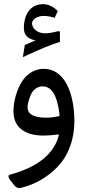

<svg xmlns="http://www.w3.org/2000/svg" viewBox="-20 -666 434 948"><path d="M92.8 -383.8C176.8 -422.9 238.8 -449.2 275.9 -459V-508.3C275.9 -511.7 272.5 -511.7 270 -511.7C265.1 -511.7 258.8 -510.3 252 -508.3C234.9 -503.9 218.8 -501.5 203.6 -501.5C183.6 -501.5 167.5 -506.8 155.8 -517.1C144 -527.3 138.2 -538.1 138.2 -550.3C138.2 -570.3 163.6 -587.4 196.3 -587.4C211.4 -587.4 229 -584.5 250 -578.1L265.6 -611.8C241.7 -634.3 217.8 -645.5 193.8 -645.5C112.8 -645.5 97.7 -567.9 97.7 -529.8C97.7 -490.7 117.7 -474.1 155.3 -466.8C137.7 -459 120.1 -451.2 102.5 -443.8ZM271.5 -2.4C249.5 91.8 168.9 158.2 29.8 196.3C24.4 197.8 22 200.7 22 205.1C22 209.5 24.9 216.3 31.2 224.6L51.3 250C58.6 258.3 66.4 262.7 75.7 262.7C78.6 262.7 81.5 262.2 85 261.2C133.8 249 179.7 228.5 227.1 191.4C250.5 172.9 271 151.9 288.6 128.4C323.2 81.5 347.2 11.7 347.2 -66.4C347.2 -204.1 300.3 -326.2 195.8 -326.2C153.3 -326.2 117.2 -303.7 95.2 -272.9C84 -257.8 74.7 -240.2 67.4 -221.2C51.8 -182.1 46.4 -147.5 46.4 -116.7C46.4 -36.6 103.5 3.4 194.8 3.4C213.9 3.4 239.7 1.5 271.5 -2.4ZM116.2 -135.7C116.2 -149.4 120.6 -170.4 130.9 -195.3C140.6 -220.2 163.1 -239.7 190.9 -239.7C217.8 -239.7 239.3 -221.2 252 -191.9C264.6 -162.1 271 -130.4 274.4 -93.3C251.5 -87.9 229.5 -85 208 -85C147 -85 116.2 -102.1 116.2 -135.7Z"/></svg>

Font: Sahel
Style: Regular
Weight: 400
Foundry: Saber Rastikerdar (saber.rastikerdar@gmail.com)
Version: Version 3.4.0